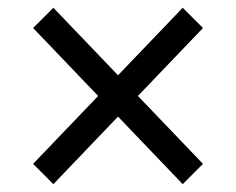

<svg xmlns="http://www.w3.org/2000/svg" viewBox="-20 -552 602 490"><path d="M116.2 -82 64.5 -133.8 230.5 -307.1 64.5 -480.5 116.2 -532.2 281.2 -359.9 446.3 -532.2 498 -480.5 332 -307.1 498 -133.8 446.3 -82 281.2 -254.4Z"/></svg>

Font: Reddit Mono
Style: Regular
Weight: 400
Monospace: yes
Designer: Stephen Hutchings
Foundry: Reddit
Version: Version 1.014; ttfautohint (v1.8.4.7-5d5b)